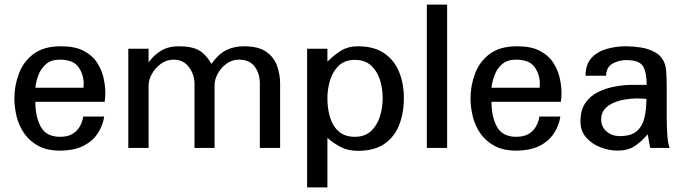

<svg xmlns="http://www.w3.org/2000/svg" viewBox="-20 -648 3002 841"><path d="M241.2 11.7Q186.5 11.7 148.4 -8.8Q110.4 -29.3 86.9 -62.5Q63.5 -95.7 53.2 -136.2Q43 -176.8 43 -216.8Q43 -273.4 63 -326.2Q83 -378.9 127.4 -412.1Q171.9 -445.3 247.1 -445.3Q308.6 -445.3 346.7 -425.3Q384.8 -405.3 405.3 -373.5Q425.8 -341.8 433.6 -306.6Q441.4 -271.5 441.4 -241.2Q441.4 -221.7 438.5 -202.1H134.8Q134.8 -136.7 158.7 -92.8Q182.6 -48.8 243.2 -48.8Q278.3 -48.8 299.3 -62.5Q320.3 -76.2 331.1 -96.7Q341.8 -117.2 344.7 -137.7H436.5Q430.7 -98.6 408.7 -64.5Q386.7 -30.3 345.7 -9.3Q304.7 11.7 241.2 11.7ZM134.8 -263.7H345.7Q346.7 -271.5 346.7 -282.2Q345.7 -325.2 322.3 -356Q298.8 -386.7 242.2 -386.7Q204.1 -386.7 181.6 -367.2Q159.2 -347.7 148.4 -319.3Q137.7 -291 134.8 -263.7Z M542 0V-434.6H630.9V-375Q655.3 -408.2 687 -426.8Q718.8 -445.3 761.7 -445.3Q821.3 -445.3 852.1 -427.2Q882.8 -409.2 906.2 -368.2Q936.5 -411.1 970.7 -428.2Q1004.9 -445.3 1047.9 -445.3Q1113.3 -445.3 1147.5 -420.4Q1181.6 -395.5 1194.3 -357.9Q1207 -320.3 1207 -282.2V0H1118.2V-280.3Q1118.2 -327.1 1095.2 -356.9Q1072.3 -386.7 1026.4 -386.7Q996.1 -386.7 972.2 -369.1Q948.2 -351.6 934.1 -325.7Q919.9 -299.8 919.9 -275.4V0H832V-280.3Q832 -321.3 807.6 -354Q783.2 -386.7 741.2 -386.7Q709 -386.7 684.1 -368.2Q659.2 -349.6 645 -323.7Q630.9 -297.9 630.9 -274.4V0Z M1325.2 172.9V-434.6H1414.1V-377.9Q1444.3 -408.2 1475.1 -426.8Q1505.9 -445.3 1546.9 -445.3Q1618.2 -445.3 1662.6 -415Q1707 -384.8 1728 -333.5Q1749 -282.2 1749 -218.8Q1749 -152.3 1728 -99.6Q1707 -46.9 1662.6 -17.1Q1618.2 12.7 1548.8 12.7Q1504.9 12.7 1473.6 -3.4Q1442.4 -19.5 1414.1 -43.9V172.9ZM1534.2 -48.8Q1578.1 -48.8 1605 -73.7Q1631.8 -98.6 1644 -137.7Q1656.2 -176.8 1656.2 -218.8Q1656.2 -260.7 1644 -298.8Q1631.8 -336.9 1605 -361.3Q1578.1 -385.7 1535.2 -385.7Q1490.2 -385.7 1463.9 -360.4Q1437.5 -335 1425.8 -296.4Q1414.1 -257.8 1414.1 -217.8Q1414.1 -170.9 1426.3 -132.3Q1438.5 -93.8 1464.8 -71.3Q1491.2 -48.8 1534.2 -48.8Z M1849.6 0V-627.9H1938.5V0Z M2239.3 11.7Q2184.6 11.7 2146.5 -8.8Q2108.4 -29.3 2085 -62.5Q2061.5 -95.7 2051.3 -136.2Q2041 -176.8 2041 -216.8Q2041 -273.4 2061 -326.2Q2081.1 -378.9 2125.5 -412.1Q2169.9 -445.3 2245.1 -445.3Q2306.6 -445.3 2344.7 -425.3Q2382.8 -405.3 2403.3 -373.5Q2423.8 -341.8 2431.6 -306.6Q2439.5 -271.5 2439.5 -241.2Q2439.5 -221.7 2436.5 -202.1H2132.8Q2132.8 -136.7 2156.7 -92.8Q2180.7 -48.8 2241.2 -48.8Q2276.4 -48.8 2297.4 -62.5Q2318.4 -76.2 2329.1 -96.7Q2339.8 -117.2 2342.8 -137.7H2434.6Q2428.7 -98.6 2406.7 -64.5Q2384.8 -30.3 2343.8 -9.3Q2302.7 11.7 2239.3 11.7ZM2132.8 -263.7H2343.8Q2344.7 -271.5 2344.7 -282.2Q2343.8 -325.2 2320.3 -356Q2296.9 -386.7 2240.2 -386.7Q2202.1 -386.7 2179.7 -367.2Q2157.2 -347.7 2146.5 -319.3Q2135.7 -291 2132.8 -263.7Z M2685.5 11.7Q2647.5 11.7 2609.9 -2.9Q2572.3 -17.6 2547.4 -45.9Q2522.5 -74.2 2522.5 -116.2Q2522.5 -165 2543.5 -196.3Q2564.5 -227.5 2599.1 -244.6Q2633.8 -261.7 2673.8 -269Q2713.9 -276.4 2752 -276.4H2812.5Q2812.5 -331.1 2796.4 -357.9Q2780.3 -384.8 2723.6 -384.8Q2689.5 -384.8 2662.6 -369.1Q2635.7 -353.5 2634.8 -316.4H2544.9Q2544.9 -365.2 2569.8 -393.1Q2594.7 -420.9 2635.3 -433.1Q2675.8 -445.3 2722.7 -445.3Q2752.9 -445.3 2787.6 -439.9Q2822.3 -434.6 2851.1 -418Q2879.9 -401.4 2891.6 -369.1Q2897.5 -353.5 2898.9 -322.8Q2900.4 -292 2900.4 -261.7V-130.9Q2900.4 -96.7 2902.8 -58.6Q2905.3 -20.5 2913.1 0H2828.1Q2825.2 -14.6 2822.3 -29.8Q2819.3 -44.9 2817.4 -59.6Q2784.2 -22.5 2755.9 -5.4Q2727.5 11.7 2685.5 11.7ZM2694.3 -51.8Q2745.1 -51.8 2770 -74.2Q2794.9 -96.7 2803.2 -133.8Q2811.5 -170.9 2811.5 -214.8Q2803.7 -215.8 2791 -216.3Q2778.3 -216.8 2768.6 -216.8Q2745.1 -216.8 2718.3 -212.4Q2691.4 -208 2667.5 -197.8Q2643.6 -187.5 2628.4 -169.9Q2613.3 -152.3 2613.3 -125Q2613.3 -91.8 2637.2 -71.8Q2661.1 -51.8 2694.3 -51.8Z"/></svg>

Font: Padauk Book
Style: Regular
Weight: 400
Designer: Debbi Hosken, Becca Hirsbrunner Spalinger
Foundry: SIL International
Version: Version 5.000